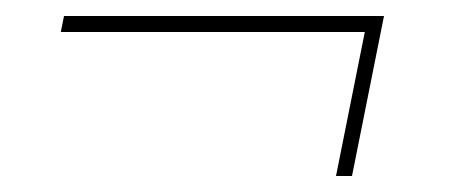

<svg xmlns="http://www.w3.org/2000/svg" viewBox="-20 -380 585 240"><path d="M460 -360 420 -160H400L436 -340H56L60 -360Z"/></svg>

Font: Gontserrat Thin
Style: Italic
Weight: 250
Italic angle: -11.3°
Designer: Julieta Ulanovsky
Foundry: Julieta Ulanovsky
Version: Version 6.001